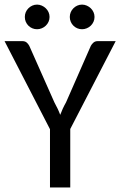

<svg xmlns="http://www.w3.org/2000/svg" viewBox="-20 -822 527 842"><path d="M0 0ZM288.1 -256.3V0H199.2V-255.4L0 -641.6H78.1Q89.4 -641.6 96.4 -636Q103.5 -630.4 108.4 -621.1L218.3 -373.5Q226.6 -358.4 232.9 -345Q239.3 -331.5 244.1 -318.4Q249 -331.5 255.1 -345Q261.2 -358.4 269.5 -373L378.4 -621.1Q382.3 -628.4 389.6 -635Q397 -641.6 408.2 -641.6H487.3ZM197.3 -747.6Q197.3 -736.3 192.9 -726.6Q188.5 -716.8 180.9 -709.5Q173.3 -702.1 163.3 -698Q153.3 -693.8 142.6 -693.8Q131.3 -693.8 121.6 -698Q111.8 -702.1 104.5 -709.5Q97.2 -716.8 93 -726.6Q88.9 -736.3 88.9 -747.6Q88.9 -758.8 93 -768.6Q97.2 -778.3 104.5 -785.6Q111.8 -793 121.6 -797.4Q131.3 -801.8 142.6 -801.8Q153.3 -801.8 163.3 -797.4Q173.3 -793 180.9 -785.6Q188.5 -778.3 192.9 -768.6Q197.3 -758.8 197.3 -747.6ZM394.5 -747.6Q394.5 -736.3 390.1 -726.6Q385.7 -716.8 378.2 -709.5Q370.6 -702.1 360.6 -698Q350.6 -693.8 339.8 -693.8Q328.6 -693.8 318.8 -698Q309.1 -702.1 301.8 -709.5Q294.4 -716.8 290.3 -726.6Q286.1 -736.3 286.1 -747.6Q286.1 -758.8 290.3 -768.6Q294.4 -778.3 301.8 -785.6Q309.1 -793 318.8 -797.4Q328.6 -801.8 339.8 -801.8Q350.6 -801.8 360.6 -797.4Q370.6 -793 378.2 -785.6Q385.7 -778.3 390.1 -768.6Q394.5 -758.8 394.5 -747.6Z"/></svg>

Font: Carlito
Style: Regular
Weight: 400
Designer: Lukasz Dziedzic
Foundry: tyPoland Lukasz Dziedzic
Version: Version 1.104